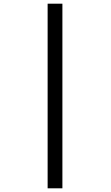

<svg xmlns="http://www.w3.org/2000/svg" viewBox="-20 -780 599 1040"><path d="M238 240H318V-760H238Z"/></svg>

Font: Noto Serif Display Black
Style: Italic
Weight: 900
Italic angle: -12°
Designer: Monotype Design Team
Foundry: Monotype Imaging Inc.
Version: Version 2.009